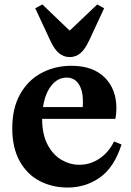

<svg xmlns="http://www.w3.org/2000/svg" viewBox="-20 -831 586 861"><path d="M300 -536Q396 -536 449 -484Q502 -432 502 -345Q502 -326 498 -300L496 -298H169Q169 -228 193.5 -182Q218 -136 256 -114Q294 -92 336 -92Q384 -92 425.5 -119.5Q467 -147 491 -196H493L525 -183Q492 -80 428 -35Q364 10 283 10Q215 10 158.5 -19Q102 -48 68.5 -108Q35 -168 35 -256Q35 -346 70.5 -409Q106 -472 166.5 -504Q227 -536 300 -536ZM351 -351Q352 -359 352 -374Q352 -425 333 -454Q314 -483 279 -483Q239 -483 210.5 -447.5Q182 -412 173 -351ZM138 -794 170 -811 291 -695H294L416 -811L447 -794L380 -650Q361 -609 340 -592Q319 -575 293 -575Q266 -575 245 -592Q224 -609 205 -650Z"/></svg>

Font: Minipax
Style: Bold
Weight: 600
Designer: Raphaël Ronot, Igor Stepanchenko (Cyrillic)
Foundry: steppetype
Version: Version 1.002